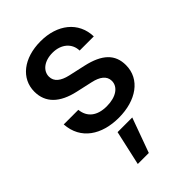

<svg xmlns="http://www.w3.org/2000/svg" viewBox="-227 -616 945 945"><g transform="rotate(-45 245.0 -144.0)"><path d="M249 12.2C369.1 12.2 457 -48.3 457 -146.5C457 -221.2 411.1 -266.1 310.5 -288.6L222.7 -308.1C176.3 -318.8 148.4 -339.8 148.4 -374.5C148.4 -414.1 185.5 -445.3 244.1 -445.3C305.2 -445.3 345.2 -408.7 346.2 -358.4H444.8C441.9 -462.4 358.9 -526.9 242.7 -526.9C124.5 -526.9 45.4 -463.9 45.4 -372.6C45.4 -295.9 96.2 -246.6 193.4 -225.1L278.8 -206.1C323.2 -196.3 353 -175.8 353 -140.6C353 -99.6 312.5 -69.8 247.1 -69.8C180.2 -69.8 141.1 -101.1 135.3 -156.7H33.7C41 -44.9 130.9 12.2 249 12.2ZM194.3 57.6 153.8 238.8H230.5L296.4 57.6Z"/></g></svg>

Font: Inteeer Medium
Style: Regular
Weight: 500
Designer: Rasmus Andersson
Foundry: rsms
Version: Version 4.001;Glyphs 3.4 (3402)